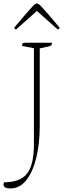

<svg xmlns="http://www.w3.org/2000/svg" viewBox="-76 -883 361 1087"><path d="M-17 184Q-56 184 -56 161Q-56 155 -53 149Q38 149 77 100Q116 51 116 -67V-610L49 -623Q49 -634 52.5 -637.5Q56 -641 66 -641H219Q219 -625 203 -621L149 -609V-169Q149 -68 129 12Q109 92 72 138Q35 184 -17 184ZM133 -863Q137 -863 143 -859.5Q149 -856 161 -843Q173 -830 197 -802.5Q221 -775 261 -727Q261 -717 250 -717L133 -821L16 -717Q5 -717 5 -727Q45 -775 69 -802.5Q93 -830 105 -843Q117 -856 123 -859.5Q129 -863 133 -863Z"/></svg>

Font: Petrona Thin
Style: Regular
Weight: 100
Designer: Ringo R. Seeber
Foundry: Ringo R. Seeber
Version: Version 2.001; ttfautohint (v1.8.3)